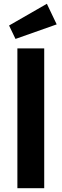

<svg xmlns="http://www.w3.org/2000/svg" viewBox="-20 -996 327 1016"><path d="M72 0V-740H214V0ZM62 -790 28 -861 228 -976 280 -867Z"/></svg>

Font: Lexend Deca SemiBold
Style: Regular
Weight: 600
Designer: Bonnie Shaver-Troup, Thomas Jockin
Foundry: Lexend
Version: Version 1.008; ttfautohint (v1.8.4.7-5d5b)